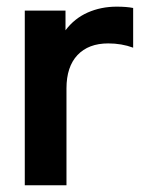

<svg xmlns="http://www.w3.org/2000/svg" viewBox="-20 -551 434 571"><path d="M53.7 -519.5H174.8V-460.9Q201.2 -496.1 240.7 -513.7Q280.3 -531.2 327.1 -531.2Q356.4 -531.2 376 -527.3V-409.2Q341.8 -421.9 301.8 -421.9Q243.2 -421.9 210.4 -387.2Q177.7 -352.5 177.7 -288.1V0H53.7Z"/></svg>

Font: Altinn-DIN Exp
Style: DINExp-Bold
Weight: 700
Width: 7
Designer: Charles Nix
Foundry: Altinn
Version: Version 2.00